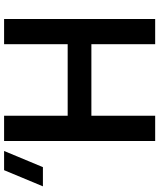

<svg xmlns="http://www.w3.org/2000/svg" viewBox="58 -818 760 915"><g transform="rotate(-90 437.5 -360.0)"><path d="M344 0H223.5V-720H344V-417H685V-720H805V0H685V-304H344ZM7.5 -535 84.5 -720H176L99 -535Z"/></g></svg>

Font: Vortex Mix
Style: Bold
Weight: 700
Designer: Mikhail Sharanda
Foundry: Mikhail Sharanda
Version: Version 4.504;Glyphs 3.1.2 (3151)